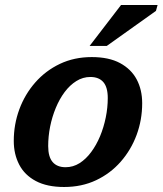

<svg xmlns="http://www.w3.org/2000/svg" viewBox="-20 -735 650 767"><path d="M346.5 -507Q415 -507 459.5 -483Q504 -459 526 -417.8Q548 -376.5 548 -322.5Q548 -256.5 525.8 -196.2Q503.5 -136 462.2 -89Q421 -42 363.8 -15Q306.5 12 236 12Q168 12 123.2 -11.8Q78.5 -35.5 56.8 -77.2Q35 -119 35 -172Q35 -238 57.2 -298.2Q79.5 -358.5 120.8 -405.5Q162 -452.5 219.2 -479.8Q276.5 -507 346.5 -507ZM242 -67Q272 -67 297.8 -83.2Q323.5 -99.5 344.2 -127.5Q365 -155.5 379.8 -191Q394.5 -226.5 402.5 -265.8Q410.5 -305 410.5 -343.5Q410.5 -386.5 392.8 -407Q375 -427.5 341 -427.5Q311 -427.5 285 -411.2Q259 -395 238.2 -367.2Q217.5 -339.5 202.8 -303.8Q188 -268 180.2 -229Q172.5 -190 172.5 -151.5Q172.5 -108.5 190.2 -87.8Q208 -67 242 -67ZM338 -551.5 463.5 -715H609.5L603 -691.5L406.5 -551.5Z"/></svg>

Font: Newsreader 9pt SemiBold
Style: Italic
Weight: 600
Italic angle: -17°
Designer: Hugues Gentile
Foundry: Production Type
Version: Version 1.003